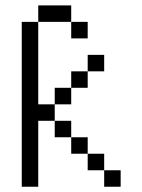

<svg xmlns="http://www.w3.org/2000/svg" viewBox="-20 -708 540 728"><path d="M437.5 0V-62.5H375V0ZM375 -437.5V-500H312.5V-437.5H250V-375H187.5V-312.5H125V-625H62.5Q62.5 -625 62.5 0H125Q125 0 125 -250H187.5V-187.5H250V-125H312.5V-62.5H375V-125H312.5V-187.5H250V-250H187.5V-312.5H250V-375H312.5V-437.5ZM312.5 -562.5V-625H250V-562.5ZM125 -625H250V-687.5H125Z"/></svg>

Font: UnifontExMono
Style: Regular
Weight: 500
Version: Version 15.0.06